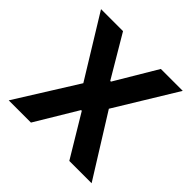

<svg xmlns="http://www.w3.org/2000/svg" viewBox="-181 -901 1076 1076"><g transform="rotate(45 357.0 -363.5)"><path d="M207.4 -727.3H33L256.4 -363.6L28.8 0H204.9L354 -248.2H359.7L508.9 0H685.7L458.8 -363.6L680.8 -727.3H507.1L359.7 -479.4H354Z"/></g></svg>

Font: Karasuma Gothic
Style: Bold
Weight: 700
Designer: Rasmus Andersson / Ryoko Nishizuka
Foundry: Genbu
Version: Version 1.00